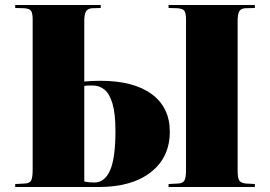

<svg xmlns="http://www.w3.org/2000/svg" viewBox="-20 -750 1084 770"><path d="M41 0V-12L80 -14Q99 -15 105 -26.5Q111 -38 111 -70V-672Q111 -697 104.5 -706.5Q98 -716 76 -717L41 -718V-730H384V-718L350 -717Q332 -716 325 -704.5Q318 -693 318 -666V-423Q348 -426 382 -426Q516 -426 588.5 -372.5Q661 -319 661 -222Q661 -119 585 -59.5Q509 0 376 0ZM656 0V-12L695 -14Q713 -15 719.5 -26Q726 -37 726 -69V-672Q726 -698 719 -707Q712 -716 690 -717L656 -718V-730H1002V-718L964 -717Q946 -716 939.5 -704.5Q933 -693 933 -666V-65Q933 -35 940 -25.5Q947 -16 966 -14L1002 -12V0ZM318 -22Q336 -18 358 -18Q400 -18 421.5 -67Q443 -116 443 -224Q443 -295 431 -335Q419 -375 398.5 -391Q378 -407 354 -407Q343 -407 334.5 -407Q326 -407 318 -405Z"/></svg>

Font: Literata 72pt ExtraBold
Style: Regular
Weight: 800
Designer: Latin by Veronika Burian and Jose Scaglione. Greek by Irene Vlachou. Cyrillic by Vera Evstafieva.
Foundry: TypeTogether
Version: Version 3.002